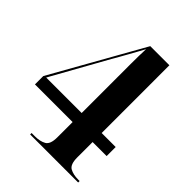

<svg xmlns="http://www.w3.org/2000/svg" viewBox="-204 -822 930 930"><g transform="rotate(45 260.5 -357.0)"><path d="M167 0V-10H190Q224 -10 247 -22.5Q270 -35 270 -83V-188H12V-245L276 -714H407V-250H503V-188H407V-83Q407 -35 429.5 -22.5Q452 -10 486 -10H496V0ZM27 -250H270V-470Q270 -528 270 -586.5Q270 -645 272 -689Q266 -678 255 -658Q244 -638 231 -614.5Q218 -591 206 -570Q194 -549 187 -537Z"/></g></svg>

Font: Noto Serif Display SemiCondensed
Style: Bold
Weight: 700
Width: 4
Designer: Monotype Design Team
Foundry: Monotype Imaging Inc.
Version: Version 2.009